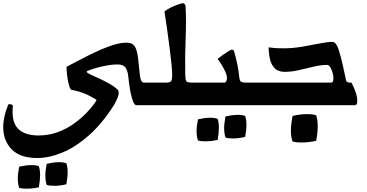

<svg xmlns="http://www.w3.org/2000/svg" viewBox="-120 -653 2281 1192"><path d="M472 -38Q438 -58 415 -68Q392 -78 371 -84Q350 -90 321 -96Q312 -107 305.5 -134.5Q299 -162 296 -191.5Q293 -221 293 -238Q367 -278 435.5 -312Q504 -346 562.5 -367Q621 -388 664 -388Q692 -388 707 -376Q722 -364 730 -331.5Q738 -299 743 -238Q748 -178 754 -159Q760 -140 775 -140Q796 -140 818 -140Q840 -140 862 -140V0H727Q715 0 706.5 -22Q698 -44 691.5 -75Q685 -106 681.5 -135.5Q678 -165 676 -180Q673 -212 659.5 -232.5Q646 -253 608 -253Q579 -253 546 -247Q513 -241 484 -233Q455 -225 436.5 -218Q418 -211 418 -208Q418 -202 438.5 -192Q459 -182 490.5 -168Q522 -154 554.5 -136Q587 -118 611 -96Q617 -90 617 -78Q617 -60 605 -34.5Q593 -9 584 5Q511 118 429.5 189.5Q348 261 266 294.5Q184 328 111 328Q5 328 -47.5 274Q-100 220 -100 137Q-100 104 -92 68Q-84 32 -68 -5Q-65 -6 -59 -6Q-46 -6 -40 3Q-41 13 -41.5 22.5Q-42 32 -42 41Q-42 118 -0.5 153Q41 188 119 188Q180 188 234 169Q288 150 334 118Q380 86 416.5 48Q453 10 478 -28Q480 -31 477 -34Q474 -37 472 -38ZM-1 513Q-9 489 -9.5 458Q-10 427 -1 382Q37 373 69.5 372Q102 371 121 379Q137 424 121 510Q84 518 50 518.5Q16 519 -1 513ZM170 495Q162 471 161.5 440Q161 409 170 364Q208 355 240.5 354Q273 353 292 361Q308 406 292 491Q255 500 221 500.5Q187 501 170 495Z M822 0V-140H905Q934 -140 941.5 -148Q949 -156 949 -190Q949 -213 944.5 -258Q940 -303 932.5 -359.5Q925 -416 917 -474.5Q909 -533 901 -582Q916 -594 940 -606Q964 -618 986.5 -625.5Q1009 -633 1017 -633Q1022 -633 1026 -628Q1030 -623 1032 -618Q1037 -524 1032.5 -417Q1028 -310 1030 -190Q1031 -159 1036.5 -149.5Q1042 -140 1069 -140Q1107 -140 1119.5 -140Q1132 -140 1141 -140V0Z M1402 -140H1460V0H1101V-140H1272Q1280 -140 1284.5 -148Q1289 -156 1289 -169Q1289 -184 1280 -205Q1271 -226 1257.5 -248Q1244 -270 1231 -288Q1246 -300 1264 -312.5Q1282 -325 1297 -334Q1312 -343 1316 -345Q1325 -345 1329 -341.5Q1333 -338 1334 -332Q1345 -292 1353.5 -252.5Q1362 -213 1365 -177Q1367 -152 1376.5 -146Q1386 -140 1402 -140ZM1109 219Q1101 195 1100.5 164Q1100 133 1109 88Q1147 79 1179.5 78Q1212 77 1231 85Q1247 130 1231 216Q1194 224 1160 224.5Q1126 225 1109 219ZM1280 201Q1272 177 1271.5 146Q1271 115 1280 70Q1318 61 1350.5 60Q1383 59 1402 67Q1418 112 1402 197Q1365 206 1331 206.5Q1297 207 1280 201Z M1950 -171Q1950 -182 1945 -201Q1940 -220 1931 -235Q1922 -250 1910 -250Q1873 -250 1828.5 -239.5Q1784 -229 1737.5 -218Q1691 -207 1647 -207Q1606 -207 1584.5 -230Q1563 -253 1555.5 -288Q1548 -323 1548 -359Q1562 -357 1583 -355Q1604 -353 1641 -353Q1697 -353 1755.5 -363Q1814 -373 1864 -383Q1914 -393 1944 -393Q1959 -393 1970.5 -372.5Q1982 -352 1995.5 -300.5Q2009 -249 2028 -156Q2030 -146 2037.5 -143Q2045 -140 2052 -140H2062Q2071 -124 2084.5 -90.5Q2098 -57 2098 -26Q2098 -10 2093.5 -5Q2089 0 2084 0H1420V-140H1934Q1942 -140 1946 -145.5Q1950 -151 1950 -171ZM1696 225Q1686 196 1686 159Q1686 122 1696 67Q1742 56 1781.5 55.5Q1821 55 1843 63Q1862 117 1843 221Q1800 231 1758 231.5Q1716 232 1696 225Z"/></svg>

Font: Ruwudu
Style: Bold
Weight: 700
Designer: Becca Hirsbrunner Spalinger
Foundry: SIL International
Version: Version 3.000